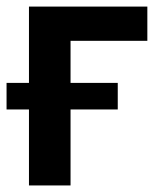

<svg xmlns="http://www.w3.org/2000/svg" viewBox="-21 -566 488 586"><path d="M428.7 -545.9V-441.4H194.3V0H67.4V-545.9ZM-1 -231.9V-313H338.4V-231.9Z"/></svg>

Font: Inter-SemiBold
Style: Regular
Weight: 600
Designer: Rasmus Andersson
Foundry: rsms
Version: Version 4.000;git-a52131595